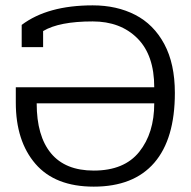

<svg xmlns="http://www.w3.org/2000/svg" viewBox="-20 -682 712 717"><path d="M39 -299V-356H556Q556 -476 493 -539Q430 -602 326 -602Q201 -602 141 -566V-506H61V-589Q158 -662 326 -662Q416 -662 485 -626.5Q554 -591 593.5 -517.5Q633 -444 633 -335Q633 -163 556 -74Q479 15 330 15Q186 15 112.5 -70Q39 -155 39 -299ZM556 -296H117Q117 -174 170.5 -109.5Q224 -45 330 -45Q444 -45 500 -115Q556 -185 556 -296Z"/></svg>

Font: Pridi Light
Style: Regular
Weight: 300
Designer: Katatrad Team
Foundry: CadsonDemak
Version: Version 1.003